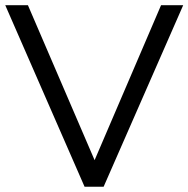

<svg xmlns="http://www.w3.org/2000/svg" viewBox="-21 -711 717 731"><path d="M301 0H373.5L676.5 -691.2H592.2L323.5 -64.7H354.9L85.3 -691.2H-1Z"/></svg>

Font: LL Pando Sans
Style: Regular
Weight: 400
Designer: Joshua Smith
Foundry: Joshua Smith
Version: Version 1.000;Glyphs 3.2.1 (3258)